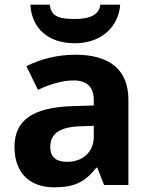

<svg xmlns="http://www.w3.org/2000/svg" viewBox="-20 -791 644 821"><path d="M494 -771H409C403 -719 348 -710 301 -710C244 -710 198 -715 193 -771H110C115 -671 185 -606 300 -606C411 -606 487 -674 494 -771ZM302 -557C225 -557 151 -538 93 -508L142 -407C193 -430 243 -447 296 -447C349 -447 381 -421 381 -364V-340L286 -337C123 -331 42 -279 42 -163C42 -45 114 10 211 10C302 10 345 -15 392 -74H396L425 0H529V-364C529 -494 448 -557 302 -557ZM323 -251 381 -253V-208C381 -138 331 -99 267 -99C224 -99 195 -116 195 -162C195 -214 227 -248 323 -251Z"/></svg>

Font: Noto Sans Gunjala Gondi
Style: Bold
Weight: 700
Designer: Ek Type
Foundry: Ek Type
Version: Version 1.004